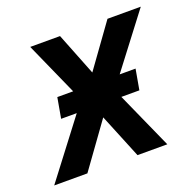

<svg xmlns="http://www.w3.org/2000/svg" viewBox="-135 -631 743 733"><g transform="rotate(-20 237.0 -264.0)"><path d="M409.7 -313H345.2L509.3 -528.3H374L249.5 -355.5L181.2 -528.3H60.1L156.2 -313H91.8L77.1 -230H140.6L-34.7 0H100.1L230 -180.2L303.7 0H424.8L321.8 -230H395Z"/></g></svg>

Font: Roboto Medium
Style: Italic
Weight: 500
Italic angle: -12°
Designer: Google
Version: Version 2.137; 2017